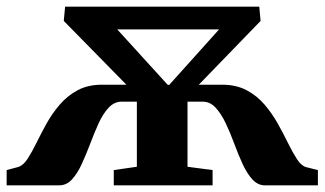

<svg xmlns="http://www.w3.org/2000/svg" viewBox="-31 -558 977 578"><path d="M-11 0V-46L24.5 -55.5Q39.5 -60.5 52.2 -80.2Q65 -100 78.8 -128Q92.5 -156 109.2 -186.2Q126 -216.5 149 -243.2Q172 -270 203 -286.5Q234 -303 276 -303H349.5L161 -495L165 -538H749.5L753.5 -495L567.5 -303H638Q680 -303 711.2 -286.5Q742.5 -270 765.5 -243Q788.5 -216 805.5 -185.5Q822.5 -155 836.2 -127Q850 -99 862.8 -79.2Q875.5 -59.5 890 -55L926 -46V0H767Q745 0 728.5 -18.2Q712 -36.5 699 -65Q686 -93.5 674 -126Q662 -158.5 648.5 -187Q635 -215.5 618.2 -233.8Q601.5 -252 578.5 -252H533.5V-56L609 -46V0H311.5V-46L381 -56V-252H335.5Q313 -252 296 -233.8Q279 -215.5 266 -187Q253 -158.5 240.8 -126Q228.5 -93.5 215.5 -65Q202.5 -36.5 186 -18.2Q169.5 0 147 0ZM474 -302.5H478.5L628.5 -469.5H322Z"/></svg>

Font: Merriweather 60pt ExtraBold
Style: Regular
Weight: 800
Version: Version 2.100